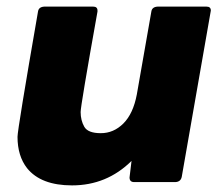

<svg xmlns="http://www.w3.org/2000/svg" viewBox="-20 -551 675 581"><path d="M198 10Q104 10 62 -42Q33 -79 33 -137Q33 -159 95 -516Q97 -530 114 -531H262Q275 -531 275 -519V-516Q224 -231 224 -212Q224 -187 235 -167.5Q246 -148 285 -148Q324 -148 353.5 -177.5Q383 -207 394 -265L438 -516Q440 -530 457 -531H605Q618 -531 618 -519L530 -16Q527 -1 511 0H386Q372 0 372 -14L378 -64Q303 10 198 10Z"/></svg>

Font: YamahaIndonesia935. App XBold
Style: Italic
Weight: 800
Italic angle: -10°
Designer: Dalton Maag Ltd
Foundry: Dalton Maag Ltd
Version: Version 1.002; January 01, 2024; Regular/Italic